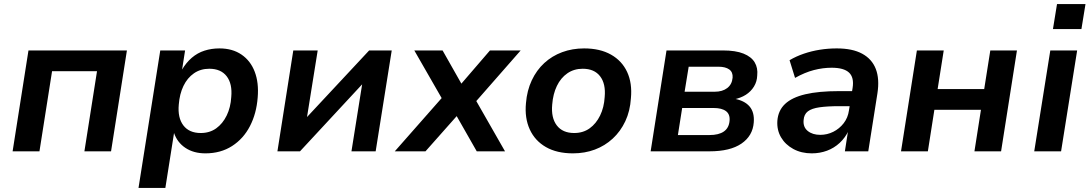

<svg xmlns="http://www.w3.org/2000/svg" viewBox="-20 -744 5358 944"><path d="M42 0 120 -496H604L526 0H395L457 -394H236L174 0Z M661 180 768 -496H890L875 -400H874Q895 -436 923 -460Q951 -484 985.5 -495Q1020 -506 1059 -506Q1123 -506 1167.5 -475.5Q1212 -445 1232.5 -391Q1253 -337 1247 -265Q1241 -186 1209 -124Q1177 -62 1121 -26Q1065 10 990 10Q932 10 891.5 -17Q851 -44 835 -92H836L793 180ZM967 -90Q1011 -90 1043 -113Q1075 -136 1094.5 -176Q1114 -216 1117 -267Q1123 -332 1094.5 -369Q1066 -406 1009 -406Q966 -406 933.5 -383.5Q901 -361 882 -321.5Q863 -282 859 -230Q853 -165 881.5 -127.5Q910 -90 967 -90Z M1344 0 1422 -496H1542L1487 -153H1475L1795 -496H1906L1827 0H1708L1763 -345H1775L1455 0Z M1921 0 2172 -285 2176 -219 2017 -496H2156L2254 -323H2240L2389 -496H2540L2298 -220L2299 -287L2463 0H2324L2218 -186L2236 -185L2072 0Z M2797 10Q2718 10 2664 -21Q2610 -52 2584.5 -108Q2559 -164 2566 -237Q2571 -299 2594.5 -349Q2618 -399 2656 -434Q2694 -469 2744 -487.5Q2794 -506 2852 -506Q2930 -506 2984 -475.5Q3038 -445 3063.5 -390Q3089 -335 3082 -261Q3078 -198 3054.5 -148Q3031 -98 2992.5 -62.5Q2954 -27 2904.5 -8.5Q2855 10 2797 10ZM2803 -90Q2847 -90 2879 -113Q2911 -136 2930.5 -176Q2950 -216 2953 -267Q2959 -332 2930.5 -369Q2902 -406 2845 -406Q2802 -406 2769.5 -383.5Q2737 -361 2718 -321.5Q2699 -282 2695 -230Q2689 -165 2717.5 -127.5Q2746 -90 2803 -90Z M3179 0 3257 -496H3534Q3597 -496 3635.5 -480.5Q3674 -465 3690.5 -437.5Q3707 -410 3703 -373Q3702 -343 3687 -318.5Q3672 -294 3647 -278Q3622 -262 3587 -255L3588 -259Q3640 -250 3665 -221Q3690 -192 3686 -142Q3681 -76 3625.5 -38Q3570 0 3469 0ZM3313 -80H3468Q3514 -80 3539 -97.5Q3564 -115 3567 -150Q3570 -182 3549.5 -197.5Q3529 -213 3489 -213H3334ZM3346 -293H3494Q3532 -293 3555.5 -311Q3579 -329 3582 -362Q3584 -389 3565.5 -402.5Q3547 -416 3512 -416H3366Z M3971 10Q3920 10 3880.5 -11.5Q3841 -33 3820 -69Q3799 -105 3802 -150Q3806 -201 3840 -233Q3874 -265 3939.5 -280.5Q4005 -296 4106 -296H4184L4173 -222H4108Q4048 -222 4009.5 -216.5Q3971 -211 3952 -196.5Q3933 -182 3931 -153Q3928 -119 3951.5 -100Q3975 -81 4013 -81Q4047 -81 4077 -96Q4107 -111 4128 -138Q4149 -165 4154 -201L4172 -312Q4180 -363 4154.5 -387Q4129 -411 4069 -411Q4026 -411 3981.5 -399.5Q3937 -388 3889 -361L3862 -448Q3894 -467 3932 -480Q3970 -493 4011 -499.5Q4052 -506 4094 -506Q4171 -506 4219 -480Q4267 -454 4286 -405Q4305 -356 4294 -285L4249 0H4134L4150 -103H4153Q4136 -67 4108.5 -41.5Q4081 -16 4046 -3Q4011 10 3971 10Z M4410 0 4488 -496H4620L4590 -306H4819L4849 -496H4980L4902 0H4771L4803 -204H4574L4542 0Z M5157 -601 5177 -724H5317L5297 -601ZM5065 0 5144 -496H5276L5197 0Z"/></svg>

Font: Nunito Sans 9pt
Style: Bold Italic
Weight: 700
Italic angle: -9°
Version: Version 3.101;gftools[0.9.27]